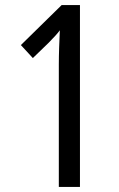

<svg xmlns="http://www.w3.org/2000/svg" viewBox="-20 -734 469 754"><path d="M294 0V-714H222L62 -557L109 -506L171 -566C193 -588 207 -604 215 -615C213 -570 211 -524 211 -481V0Z"/></svg>

Font: Noto Sans Arabic ExtCond
Style: Regular
Weight: 400
Width: 2
Designer: Monotype Design Team, Nadine Chahine, Nizar Qandah and Khaled Hosny
Foundry: Monotype Imaging Inc.
Version: Version 2.012